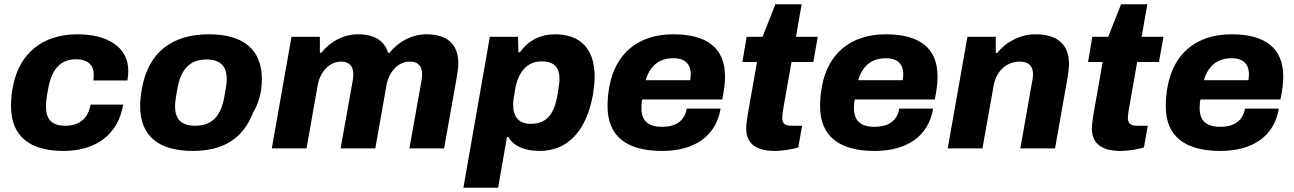

<svg xmlns="http://www.w3.org/2000/svg" viewBox="-20 -701 6114 907"><path d="M280 12C426 12 537 -59 562 -207H408C396 -142 356 -107 288 -107C224 -107 197 -138 197 -200C197 -214 198 -231 208 -284C223 -367 261 -421 338 -421C395 -421 423 -394 423 -346C423 -338 422 -330 421 -321H582C585 -337 586 -352 586 -367C586 -478 489 -539 345 -539C180 -539 71 -447 42 -296C35 -266 32 -233 32 -200C32 -57 121 12 280 12Z M890 12C1033 12 1128 -45 1176 -170C1202 -213 1217 -265 1217 -327C1217 -470 1126 -539 967 -539C795 -539 680 -456 650 -280C645 -253 642 -226 642 -199C642 -56 733 12 890 12ZM902 -107C835 -107 807 -139 807 -199C807 -212 808 -228 818 -282C834 -371 874 -420 956 -420C1022 -420 1051 -387 1051 -328C1051 -314 1050 -298 1040 -245C1024 -155 984 -107 902 -107Z M1264 0H1428L1481 -300C1493 -363 1537 -410 1591 -410C1627 -410 1649 -391 1649 -351C1649 -342 1648 -331 1646 -319L1589 0H1753L1806 -300C1818 -363 1861 -410 1916 -410C1953 -410 1974 -391 1974 -351C1974 -342 1973 -331 1971 -319L1914 0H2078L2138 -338C2142 -361 2145 -382 2145 -402C2145 -494 2091 -539 1995 -539C1927 -539 1864 -506 1820 -452H1813C1796 -510 1747 -539 1671 -539C1604 -539 1541 -506 1498 -452H1491V-527H1357Z M2169 186H2333L2375 -54H2381C2408 -9 2460 12 2529 12C2656 12 2748 -74 2781 -253C2786 -285 2789 -314 2789 -340C2789 -472 2720 -539 2602 -539C2538 -539 2479 -514 2436 -454H2429L2427 -527H2294ZM2487 -116C2429 -116 2404 -151 2404 -207C2404 -221 2406 -236 2413 -276C2427 -358 2467 -411 2539 -411C2598 -411 2623 -382 2623 -328C2623 -313 2621 -297 2612 -244C2596 -161 2562 -116 2487 -116Z M3108 12C3262 12 3363 -59 3384 -188H3224C3215 -133 3176 -102 3108 -102C3039 -102 3010 -132 3010 -192C3010 -204 3011 -219 3014 -231H3392C3402 -281 3405 -313 3405 -339C3405 -475 3319 -539 3160 -539C2993 -539 2887 -446 2859 -294C2853 -263 2850 -231 2850 -199C2850 -55 2943 12 3108 12ZM3030 -322C3050 -388 3091 -426 3162 -426C3213 -426 3243 -401 3243 -349C3243 -341 3242 -331 3240 -322Z M3641 12C3672 12 3723 5 3751 -5L3769 -107H3717C3686 -107 3675 -121 3675 -145C3675 -153 3677 -169 3679 -181L3719 -408H3822L3843 -527H3740L3767 -681H3643L3582 -527H3507L3487 -408H3556L3513 -164C3507 -128 3505 -107 3505 -94C3505 -24 3550 12 3641 12Z M4112 12C4266 12 4367 -59 4388 -188H4228C4219 -133 4180 -102 4112 -102C4043 -102 4014 -132 4014 -192C4014 -204 4015 -219 4018 -231H4396C4406 -281 4409 -313 4409 -339C4409 -475 4323 -539 4164 -539C3997 -539 3891 -446 3863 -294C3857 -263 3854 -231 3854 -199C3854 -55 3947 12 4112 12ZM4034 -322C4054 -388 4095 -426 4166 -426C4217 -426 4247 -401 4247 -349C4247 -341 4246 -331 4244 -322Z M4457 0H4621L4674 -297C4686 -366 4736 -410 4797 -410C4837 -410 4860 -391 4860 -350C4860 -340 4858 -329 4856 -317L4800 0H4964L5023 -334C5027 -358 5030 -380 5030 -400C5030 -494 4971 -539 4872 -539C4802 -539 4735 -506 4691 -451H4684V-527H4550Z M5274 12C5305 12 5356 5 5384 -5L5402 -107H5350C5319 -107 5308 -121 5308 -145C5308 -153 5310 -169 5312 -181L5352 -408H5455L5476 -527H5373L5400 -681H5276L5215 -527H5140L5120 -408H5189L5146 -164C5140 -128 5138 -107 5138 -94C5138 -24 5183 12 5274 12Z M5745 12C5899 12 6000 -59 6021 -188H5861C5852 -133 5813 -102 5745 -102C5676 -102 5647 -132 5647 -192C5647 -204 5648 -219 5651 -231H6029C6039 -281 6042 -313 6042 -339C6042 -475 5956 -539 5797 -539C5630 -539 5524 -446 5496 -294C5490 -263 5487 -231 5487 -199C5487 -55 5580 12 5745 12ZM5667 -322C5687 -388 5728 -426 5799 -426C5850 -426 5880 -401 5880 -349C5880 -341 5879 -331 5877 -322Z"/></svg>

Font: Archivo ExtraBold
Style: Italic
Weight: 800
Italic angle: -10°
Designer: Hector Gatti
Foundry: Omnibus-Type
Version: Version 2.001